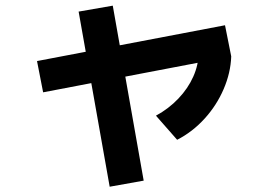

<svg xmlns="http://www.w3.org/2000/svg" viewBox="-20 -626 978 695"><path d="M114 -405 794.5 -534.6 817 -421.9 136.1 -291.8ZM264.6 -584 388.2 -605.5 500.1 27.9 377 49.9ZM698.7 -434.4 817 -421.9Q814.9 -362.2 789.5 -303.4Q764.2 -244.5 720.5 -196.5Q676.8 -148.4 621.2 -120L544.5 -207.3Q590.5 -232.2 625.6 -269.1Q660.7 -306 679.7 -348.8Q698.7 -391.6 698.7 -434.4Z"/></svg>

Font: WEMIX Pretendard Variable
Style: Regular
Weight: 400
Designer: Base glyphs from Inter by Rasmus Andersson; Hangeul glyphs from Noto Sans CJK(Source Han Sans) by Jang Soo-young and Kan
Foundry: Kil Hyung-jin
Version: Version 1.000;Glyphs 3.2 (3208)